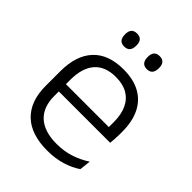

<svg xmlns="http://www.w3.org/2000/svg" viewBox="-193 -763 878 878"><g transform="rotate(45 246.0 -324.0)"><path d="M265 10.5Q159.5 10.5 105 -42.5Q50.5 -95.5 50.5 -193.5V-288.5Q50.5 -390.5 101.2 -445Q152 -499.5 249 -499.5Q314 -499.5 358 -475Q402 -450.5 424.2 -404.5Q446.5 -358.5 446.5 -294V-276.5Q446.5 -262 445.5 -247.5Q444.5 -233 443 -218.5H387Q388 -240.5 388 -260.2Q388 -280 388 -296.5Q388 -345.5 372.2 -379.8Q356.5 -414 325.8 -432Q295 -450 249 -450Q180.5 -450 145.5 -409.8Q110.5 -369.5 110.5 -293.5V-246L111 -238V-187.5Q111 -154 120.8 -127Q130.5 -100 150.8 -80.8Q171 -61.5 201.8 -51.5Q232.5 -41.5 273.5 -41.5Q321 -41.5 361.8 -54.8Q402.5 -68 438 -91.5L432 -37Q401 -15.5 358.5 -2.5Q316 10.5 265 10.5ZM429.5 -218.5H82V-265H429.5ZM177 -575Q158.5 -575 149.5 -585.5Q140.5 -596 140.5 -616V-619Q140.5 -638.5 149.5 -648.8Q158.5 -659 177 -659Q195.5 -659 204.5 -648.8Q213.5 -638.5 213.5 -619V-616Q213.5 -596 204.5 -585.5Q195.5 -575 177 -575ZM323 -575Q305 -575 296 -585.5Q287 -596 287 -616V-619Q287 -638.5 296 -648.8Q305 -659 323 -659Q341.5 -659 350.5 -648.8Q359.5 -638.5 359.5 -619V-616Q359.5 -596 350.5 -585.5Q341.5 -575 323 -575Z"/></g></svg>

Font: Anek Kannada Light
Style: Regular
Weight: 300
Designer: Vaishnavi Murthy, Maithili Shingre (Kannada) & Yesha Goshar (Latin)
Foundry: Ek Type
Version: Version 1.003